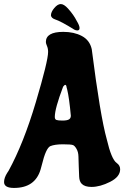

<svg xmlns="http://www.w3.org/2000/svg" viewBox="-64 -895 612 946"><path d="M511 -92Q528 -80 528 -61Q528 -24 478.5 1Q429 26 387 26Q354 26 339 11Q327 -1 326 -24.5Q325 -48 324 -75Q323 -102 322.5 -124Q322 -146 313 -161.5Q304 -177 296 -180Q287 -184 246.5 -184Q206 -184 184 -175Q162 -165 142 -82Q137 -62 136 -60Q109 31 5 31Q-44 31 -44 2Q-44 -19 -28 -44L-22 -53Q52 -188 112.5 -391.5Q173 -595 173 -639Q173 -656 167.5 -668.5Q162 -681 162 -688Q162 -738 248 -738Q301 -738 339.5 -717.5Q378 -697 388 -653Q430 -323 462 -209Q485 -110 511 -92ZM264 -465Q263 -477 257 -477Q254 -477 247 -468Q206 -360 206 -319Q206 -307 214 -304Q222 -301 244 -301Q266 -301 275.5 -306.5Q285 -312 285 -325Q277 -413 267 -454ZM206 -800Q189 -806 187 -819Q187 -836 203.5 -855.5Q220 -875 235.5 -875Q251 -875 271 -853Q299 -822 314 -792Q328 -769 328 -757Q328 -745 317 -745Q310 -745 302 -749Q237 -790 206 -800Z"/></svg>

Font: Chicle
Style: Regular
Weight: 400
Designer: Angel Koziupa and Alejandro Paul
Foundry: Angel Koziupa and Alejandro Paul
Version: Version 1.000